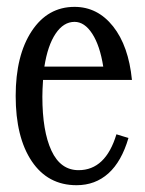

<svg xmlns="http://www.w3.org/2000/svg" viewBox="-20 -524 424 562"><path d="M210 -25.9Q289.1 -25.9 320.8 -130.9L356 -120.1Q335.9 -51.3 297.4 -16.6Q258.8 18.1 204.1 18.1Q120.1 18.1 73 -52Q25.9 -122.1 25.9 -243.2Q25.9 -361.8 72.8 -432.9Q119.6 -503.9 198.2 -503.9Q265.6 -503.9 311 -446.8Q356.4 -389.6 366.2 -290H106Q104 -259.8 104 -241.2Q104 -140.1 130.6 -83Q157.2 -25.9 210 -25.9ZM198.2 -460Q166 -460 142.8 -425.5Q119.6 -391.1 109.9 -329.1H282.2Q272.5 -390.6 250 -425.3Q227.5 -460 198.2 -460Z"/></svg>

Font: Margherita
Style: Regular
Weight: 400
Designer: James Puckett
Foundry: Dunwich Type Founders
Version: Version 1.008;hotconv 1.0.109;makeotfexe 2.5.65596